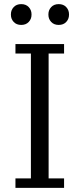

<svg xmlns="http://www.w3.org/2000/svg" viewBox="-20 -912 387 932"><path d="M55 -46H130V-652H55V-698H291V-652H216V-46H291V0H55ZM83 -791Q60 -791 46.5 -805.5Q33 -820 33 -840V-843Q33 -863 46.5 -877.5Q60 -892 83 -892Q106 -892 119.5 -877.5Q133 -863 133 -843V-840Q133 -820 119.5 -805.5Q106 -791 83 -791ZM265 -791Q242 -791 228.5 -805.5Q215 -820 215 -840V-843Q215 -863 228.5 -877.5Q242 -892 265 -892Q288 -892 301.5 -877.5Q315 -863 315 -843V-840Q315 -820 301.5 -805.5Q288 -791 265 -791Z"/></svg>

Font: IBM Plex Serif
Style: Regular
Weight: 400
Designer: Mike Abbink, Paul van der Laan, Pieter van Rosmalen
Foundry: Bold Monday
Version: Version 2.6